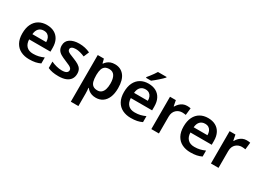

<svg xmlns="http://www.w3.org/2000/svg" viewBox="-29 -1656 3781 2787"><g transform="rotate(30 1861.0 -263.0)"><path d="M301 -552Q374 -552 427 -523Q480 -494 508.5 -439Q537 -384 537 -306V-241H180Q182 -168 221 -128Q260 -88 332 -88Q383 -88 424 -98Q465 -108 508 -127V-27Q468 -8 425 1Q382 10 321 10Q242 10 180.5 -20.5Q119 -51 84.5 -113Q50 -175 50 -267Q50 -360 81.5 -423.5Q113 -487 169.5 -519.5Q226 -552 301 -552ZM303 -458Q251 -458 219.5 -425Q188 -392 183 -330H414Q414 -368 402 -396.5Q390 -425 365.5 -441.5Q341 -458 303 -458Z M1035 -156Q1035 -104 1010 -67Q985 -30 936 -10Q887 10 814 10Q757 10 714 2Q671 -6 634 -23V-131Q674 -112 722.5 -99.5Q771 -87 812 -87Q866 -87 890 -103Q914 -119 914 -146Q914 -163 903.5 -176.5Q893 -190 865.5 -204Q838 -218 788 -238Q738 -258 703.5 -278.5Q669 -299 651 -328.5Q633 -358 633 -402Q633 -475 691 -513.5Q749 -552 844 -552Q895 -552 939.5 -542Q984 -532 1027 -512L989 -422Q952 -438 913 -448.5Q874 -459 841 -459Q799 -459 776.5 -446Q754 -433 754 -410Q754 -392 765 -379.5Q776 -367 804 -354Q832 -341 882 -322Q931 -303 965.5 -282Q1000 -261 1017.5 -231.5Q1035 -202 1035 -156Z M1442 -552Q1539 -552 1596 -481.5Q1653 -411 1653 -272Q1653 -180 1626 -117Q1599 -54 1551 -22Q1503 10 1439 10Q1399 10 1369 -0.5Q1339 -11 1318 -27.5Q1297 -44 1283 -63H1277Q1279 -45 1281 -20.5Q1283 4 1283 27V240H1156V-542H1259L1277 -471H1283Q1298 -493 1319.5 -511.5Q1341 -530 1371 -541Q1401 -552 1442 -552ZM1405 -450Q1361 -450 1334.5 -432Q1308 -414 1296 -378.5Q1284 -343 1283 -289V-273Q1283 -215 1294 -175Q1305 -135 1332.5 -114.5Q1360 -94 1407 -94Q1446 -94 1472 -116Q1498 -138 1510.5 -178Q1523 -218 1523 -274Q1523 -359 1494 -404.5Q1465 -450 1405 -450Z M2005 -552Q2078 -552 2131 -523Q2184 -494 2212.5 -439Q2241 -384 2241 -306V-241H1884Q1886 -168 1925 -128Q1964 -88 2036 -88Q2087 -88 2128 -98Q2169 -108 2212 -127V-27Q2172 -8 2129 1Q2086 10 2025 10Q1946 10 1884.5 -20.5Q1823 -51 1788.5 -113Q1754 -175 1754 -267Q1754 -360 1785.5 -423.5Q1817 -487 1873.5 -519.5Q1930 -552 2005 -552ZM2007 -458Q1955 -458 1923.5 -425Q1892 -392 1887 -330H2118Q2118 -368 2106 -396.5Q2094 -425 2069.5 -441.5Q2045 -458 2007 -458ZM2181 -756Q2169 -742 2148 -722Q2127 -702 2102.5 -680.5Q2078 -659 2054.5 -639.5Q2031 -620 2012 -606H1928V-619Q1944 -638 1964 -663.5Q1984 -689 2003.5 -716.5Q2023 -744 2036 -766H2181Z M2649 -552Q2664 -552 2681.5 -550.5Q2699 -549 2710 -546L2697 -428Q2685 -430 2669.5 -432Q2654 -434 2636 -434Q2610 -434 2585 -425Q2560 -416 2539 -397Q2518 -378 2506 -349.5Q2494 -321 2494 -281V0H2367V-542H2465L2483 -448H2489Q2505 -477 2529 -501Q2553 -525 2583.5 -538.5Q2614 -552 2649 -552Z M3004 -552Q3077 -552 3130 -523Q3183 -494 3211.5 -439Q3240 -384 3240 -306V-241H2883Q2885 -168 2924 -128Q2963 -88 3035 -88Q3086 -88 3127 -98Q3168 -108 3211 -127V-27Q3171 -8 3128 1Q3085 10 3024 10Q2945 10 2883.5 -20.5Q2822 -51 2787.5 -113Q2753 -175 2753 -267Q2753 -360 2784.5 -423.5Q2816 -487 2872.5 -519.5Q2929 -552 3004 -552ZM3006 -458Q2954 -458 2922.5 -425Q2891 -392 2886 -330H3117Q3117 -368 3105 -396.5Q3093 -425 3068.5 -441.5Q3044 -458 3006 -458Z M3648 -552Q3663 -552 3680.5 -550.5Q3698 -549 3709 -546L3696 -428Q3684 -430 3668.5 -432Q3653 -434 3635 -434Q3609 -434 3584 -425Q3559 -416 3538 -397Q3517 -378 3505 -349.5Q3493 -321 3493 -281V0H3366V-542H3464L3482 -448H3488Q3504 -477 3528 -501Q3552 -525 3582.5 -538.5Q3613 -552 3648 -552Z"/></g></svg>

Font: Noto Sans Khmer SemiBold
Style: Regular
Weight: 600
Version: Version 2.003